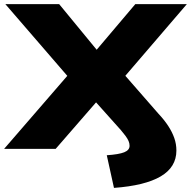

<svg xmlns="http://www.w3.org/2000/svg" viewBox="-33 -725 930 935"><path d="M522 190 487 31Q546 27 572 16.5Q598 6 598 -15Q598 -27 593 -38.5Q588 -50 578 -63.5Q568 -77 556 -91L412 -252H457L238 0H-13L334 -401L335 -309L-7 -705H255L459 -457H416L626 -705H877L538 -310V-401L738 -172Q767 -141 786 -112Q805 -83 815.5 -53.5Q826 -24 826 8Q826 89 749.5 134Q673 179 522 190Z"/></svg>

Font: Nunito Sans 10pt Expanded Black
Style: Regular
Weight: 900
Width: 7
Designer: Vernon Adams
Foundry: Vernon Adams
Version: Version 3.101;gftools[0.9.27]